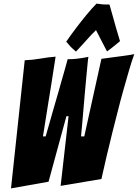

<svg xmlns="http://www.w3.org/2000/svg" viewBox="-20 -1040 764 1064"><path d="M41 4 117 -706Q164 -708 205.5 -715.5Q247 -723 288 -726Q288 -725 285 -705.5Q282 -686 277 -654.5Q272 -623 266 -583.5Q260 -544 248.5 -475Q237 -406 218 -284H233Q259 -376 276 -434.5Q293 -493 303.5 -529.5Q314 -566 323.5 -600Q333 -634 341.5 -663Q350 -692 355 -712H364Q382 -712 400.5 -714Q419 -716 435.5 -718.5Q452 -721 470 -725Q468 -716 465.5 -688Q463 -660 459 -620.5Q455 -581 451 -533.5Q447 -486 443 -440.5Q439 -395 435.5 -354Q432 -313 429 -284H447L542 -714Q576 -719 609 -723Q638 -727 669 -731Q700 -735 724 -740Q709 -698 694 -646.5Q679 -595 663 -538Q647 -481 632.5 -423Q618 -365 604 -311Q572 -183 542 -48L316 -10L360 -396H348L249 -33ZM401 -754Q388 -765 378 -774.5Q368 -784 362 -792Q353 -801 347 -809Q375 -850 405 -889Q430 -922 459.5 -958Q489 -994 515 -1020Q554 -1014 569.5 -1015Q585 -1016 587 -1014Q595 -987 604.5 -952Q614 -917 623 -886Q634 -849 645 -812Q633 -802 621 -792Q611 -783 598 -773.5Q585 -764 573 -755L512 -873Q501 -863 486 -847Q471 -831 456 -814Q441 -797 426 -781Q411 -765 401 -754Z"/></svg>

Font: Bangers
Style: Regular
Weight: 400
Designer: vernon adams
Foundry: Vernon Adams
Version: Version 2.000